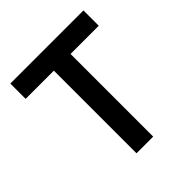

<svg xmlns="http://www.w3.org/2000/svg" viewBox="-187 -827 961 961"><g transform="rotate(-45 293.0 -346.5)"><path d="M233.9 0V-585H34.2V-693.4H551.8V-585H352.1V0Z"/></g></svg>

Font: CaskaydiaCove NFP SemiBold
Style: Regular
Weight: 600
Designer: Aaron Bell
Foundry: Saja Typeworks
Version: Version 2111.001; VTT 6.35;Nerd Fonts 3.1.1